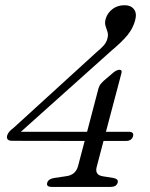

<svg xmlns="http://www.w3.org/2000/svg" viewBox="-20 -734 588 754"><path d="M366.5 -386Q369.5 -397 375.2 -404Q381 -411 387 -416.5L427 -450.5Q439.5 -460 449 -460Q461 -460 456.5 -445L396 -216.5H485.5Q507 -216.5 502.5 -199Q497 -180.5 474.5 -180.5H386.5L360 -79.5Q350.5 -46.5 385 -41.5L426 -35Q446.5 -30.5 442 -16.5Q437 0 414.5 0H183.5Q160.5 0 165.5 -16.5Q170 -31.5 192.5 -35L239.5 -42Q276 -46.5 286 -80L312.5 -180.5L28.5 -181Q2 -181 8.5 -203Q10.5 -209.5 16.2 -216.5Q22 -223.5 34.5 -233L358.5 -528.5Q374.5 -541.5 386 -554Q397.5 -566.5 401.5 -581.5Q406 -597 402.2 -608.5Q398.5 -620 394.5 -632Q390.5 -644 395 -660Q401.5 -682.5 421.2 -698Q441 -713.5 469.5 -713.5Q494 -713.5 506.2 -697.5Q518.5 -681.5 510.5 -653.5Q502.5 -623 480.8 -596.2Q459 -569.5 416.5 -534L62 -216.5H322Z"/></svg>

Font: Fraunces 9pt Soft Light
Style: Italic
Weight: 300
Italic angle: -16°
Version: Version 1.000;[0bf87f6ff]